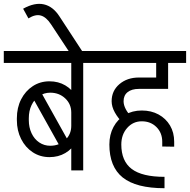

<svg xmlns="http://www.w3.org/2000/svg" viewBox="-45 -899 1002 1013"><path d="M331 -234V-306H379V-234ZM289 -94 111 -413 153 -446 331 -127ZM-25 -567V-630H321V-567ZM44 -264V-276H107V-264ZM107 -275H44Q44 -331 66.5 -375Q89 -419 128 -444.5Q167 -470 216 -470L220 -410Q188 -410 162 -392.5Q136 -375 121.5 -344.5Q107 -314 107 -275ZM379 -305H331Q331 -350 299 -380Q267 -410 220 -410L216 -470Q263 -470 299.5 -448.5Q336 -427 357.5 -389.5Q379 -352 379 -305ZM107 -265Q107 -227 121.5 -196Q136 -165 162 -147.5Q188 -130 220 -130L216 -70Q167 -70 128 -95.5Q89 -121 66.5 -165.5Q44 -210 44 -265ZM379 -235Q379 -188 357.5 -150.5Q336 -113 299.5 -91.5Q263 -70 216 -70L220 -130Q267 -130 299 -160Q331 -190 331 -235ZM331 0V-620H394V0ZM233 -567V-630H492V-567Z M317 -630 224 -771 269 -812 388 -630ZM224 -771Q199 -809 170.5 -817Q142 -825 105 -802L77 -853Q138 -887 186.5 -876Q235 -865 269 -812Z M823 94Q673 94 602.5 37.5Q532 -19 532 -137H595Q595 -49 650 -7.5Q705 34 823 34ZM442 -567V-630H937V-567ZM532 -136Q532 -189 554 -229.5Q576 -270 614.5 -293Q653 -316 703 -316V-259Q657 -259 626 -224Q595 -189 595 -136ZM605 -249Q578 -275 561 -305.5Q544 -336 544 -365H607Q607 -345 618.5 -323Q630 -301 650 -282ZM544 -365Q544 -420 585 -455Q626 -490 688 -490V-430Q650 -430 628.5 -413Q607 -396 607 -365ZM688 -430V-490H842V-430ZM779 -490V-630H842V-490ZM874 -125 811 -126V-151H874ZM811 -151Q811 -198 780.5 -228.5Q750 -259 703 -259V-316Q753 -316 791.5 -295Q830 -274 852 -237Q874 -200 874 -151Z"/></svg>

Font: Akshar Light Light
Style: Regular
Weight: 300
Version: Version 1.100